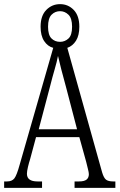

<svg xmlns="http://www.w3.org/2000/svg" viewBox="-20 -907 577 927"><path d="M0 0V-31H14Q38 -31 49.5 -46Q61 -61 75 -112L237 -676Q210 -683 193 -709Q176 -735 176 -778Q176 -831 203.5 -859Q231 -887 270 -887Q309 -887 336 -859Q363 -831 363 -778Q363 -736 347 -710.5Q331 -685 305 -676L473 -75Q481 -48 492 -39.5Q503 -31 527 -31H537V0H340V-31H361Q387 -31 398 -40Q409 -49 409 -66Q409 -74 404.5 -91.5Q400 -109 396 -126L363 -245H154L125 -137Q120 -122 115 -101Q110 -80 110 -68Q110 -31 161 -31H183V0ZM270 -705Q293 -705 310.5 -721Q328 -737 328 -778Q328 -819 310.5 -836Q293 -853 270 -853Q246 -853 229 -836Q212 -819 212 -778Q212 -738 228.5 -721.5Q245 -705 270 -705ZM167 -283H352L300 -482Q286 -533 276 -571.5Q266 -610 260 -637Q255 -610 244 -572.5Q233 -535 223 -495Z"/></svg>

Font: Noto Serif Tamil ExtraCondensed Light
Style: Regular
Weight: 300
Width: 2
Designer: Indian Type Foundry, Tom Grace, and the Monotype Design Team
Foundry: Monotype Imaging Inc.
Version: Version 2.004; ttfautohint (v1.8.4.7-5d5b)